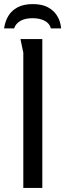

<svg xmlns="http://www.w3.org/2000/svg" viewBox="-27 -919 319 939"><path d="M73 -728H180V0H87V-662Q87 -663 83.5 -678Q80 -693 77 -709Q74 -725 73 -728ZM-7 -780Q-2 -815 14 -841.5Q30 -868 59.5 -883.5Q89 -899 134 -899Q178 -899 207 -883.5Q236 -868 252.5 -841.5Q269 -815 272 -780H222Q216 -804 192 -817Q168 -830 132 -830Q96 -830 73 -817Q50 -804 42 -780Z"/></svg>

Font: Rosario Light
Style: Regular
Weight: 400
Version: Version 1.101; ttfautohint (v1.8.1.43-b0c9)